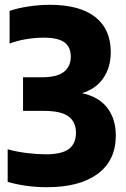

<svg xmlns="http://www.w3.org/2000/svg" viewBox="-20 -770 524 800"><path d="M176 10Q90 10 12 -12V-148Q49.5 -137.5 93 -132.2Q136.5 -127 171.5 -127Q236.5 -127 266.5 -149Q296.5 -171 296.5 -217Q296.5 -261.5 265.5 -284.8Q234.5 -308 162.5 -308H76V-448H153Q218.5 -448 246.8 -471Q275 -494 275 -533.5Q275 -574 248.5 -593.5Q222 -613 163 -613Q126.5 -613 88.8 -606.8Q51 -600.5 20 -588.5V-724.5Q52 -736 98.2 -743Q144.5 -750 187 -750Q312.5 -750 377 -699Q441.5 -648 441.5 -553.5Q441.5 -489 410.2 -444Q379 -399 321.5 -382Q392 -366.5 427.2 -320.5Q462.5 -274.5 462.5 -205Q462.5 -101.5 387.2 -45.8Q312 10 176 10Z"/></svg>

Font: Encode Sans Cnd XBd
Style: Regular
Weight: 800
Width: 3
Designer: Multiple Designers
Foundry: Impallari Type
Version: Version 3.002; ttfautohint (v1.8.3) -l 8 -r 50 -G 200 -x 14 